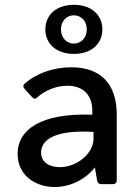

<svg xmlns="http://www.w3.org/2000/svg" viewBox="-20 -751 562 783"><path d="M281.2 -531.2C354.5 -531.2 397.5 -574.2 397.5 -630.9C397.5 -688.5 354.5 -731.4 281.2 -731.4C208 -731.4 165 -688.5 165 -630.9C165 -574.2 208 -531.2 281.2 -531.2ZM281.2 -688.5C310.5 -688.5 334 -666 334 -630.9C334 -596.7 310.5 -573.2 281.2 -573.2C252 -573.2 228.5 -596.7 228.5 -630.9C228.5 -666 252 -688.5 281.2 -688.5ZM270.5 -476.6C196.3 -476.6 124 -450.2 79.1 -408.2C73.2 -402.3 74.2 -394.5 81.1 -387.7L111.3 -354.5C118.2 -346.7 126 -346.7 132.8 -354.5C163.1 -381.8 209 -401.4 254.9 -401.4C325.2 -401.4 358.4 -356.4 356.4 -294.9V-283.2C147.5 -291 51.8 -222.7 51.8 -123C51.8 -37.1 123 11.7 203.1 11.7C265.6 11.7 328.1 -18.6 366.2 -67.4H367.2L376 -14.6C377 -5.9 383.8 0 392.6 0H440.4C450.2 0 456.1 -5.9 456.1 -15.6V-283.2C456.1 -407.2 392.6 -476.6 270.5 -476.6ZM224.6 -69.3C187.5 -69.3 147.5 -85 147.5 -128.9C147.5 -181.6 206.1 -222.7 361.3 -212.9V-184.6C361.3 -126 293.9 -69.3 224.6 -69.3Z"/></svg>

Font: Ed Sans Neue Medium
Style: Regular
Weight: 500
Designer: Stephen Hutchings
Version: Version 1.004;PS 001.004;hotconv 1.0.88;makeotf.lib2.5.64775